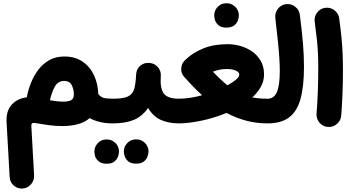

<svg xmlns="http://www.w3.org/2000/svg" viewBox="-20 -690 2114 1155"><path d="M366.7 -350.1Q432.1 -350.1 477.1 -319.1Q522 -288.1 545.7 -236.8Q569.3 -185.5 571.3 -124Q585 -107.4 601.6 -101.8Q618.2 -96.2 659.7 -96.2H660.2Q691.9 -96.2 712.9 -74.2Q733.9 -52.2 733.9 -22Q733.9 7.8 712.9 30Q691.9 52.2 660.2 52.2H659.7Q615.7 52.2 581.3 43.9Q546.9 35.6 519.5 20.5Q490.2 45.9 448.2 57.1Q406.2 68.4 355.5 68.4Q313 68.4 272 62.7Q231 57.1 195.8 50.8Q180.2 47.9 174.1 51.5Q168 55.2 168.5 67.9L185.1 363.8Q187 396.5 165 420.4Q143.1 444.3 111.3 444.3Q82 444.3 60.8 424.3Q39.6 404.3 38.1 375L19.5 44.4Q16.1 -22.9 50.5 -60.5Q85 -98.1 141.1 -104.5Q141.6 -106.9 142.1 -109.9Q150.4 -152.3 167.7 -194.8Q185.1 -237.3 212.2 -272.5Q239.3 -307.6 277.6 -328.9Q315.9 -350.1 366.7 -350.1ZM366.7 -203.1Q329.1 -203.1 310.3 -169.9Q291.5 -136.7 280.3 -86.9Q301.3 -83 322.3 -80.8Q343.3 -78.6 363.3 -78.6Q389.2 -78.6 406.7 -86.7Q424.3 -94.7 424.3 -122.6Q424.3 -151.9 411.6 -177.5Q398.9 -203.1 366.7 -203.1Z M585.4 -22Q585.4 -52.7 607.7 -74.5Q629.9 -96.2 660.2 -96.2Q721.7 -96.2 750 -109.9Q778.3 -123.5 787.4 -155.3Q796.4 -187 798.8 -241.2Q800.8 -275.9 824 -294.9Q847.2 -314 878.4 -311.5Q909.2 -309.6 929.4 -286.4Q949.7 -263.2 947.3 -232.9Q941.9 -158.7 965.3 -127.4Q988.8 -96.2 1055.7 -96.2H1056.2Q1086.9 -96.2 1108.4 -74.5Q1129.9 -52.7 1129.9 -22Q1129.9 8.3 1108.4 30.3Q1086.9 52.2 1056.2 52.2H1055.7Q993.7 52.2 947 31Q900.4 9.8 871.1 -40.5Q832.5 13.2 781.2 32.7Q730 52.2 660.2 52.2Q629.9 52.2 607.7 30.3Q585.4 8.3 585.4 -22ZM725.1 220.2Q725.1 192.4 745.8 170.4Q766.6 148.4 797.9 148.4Q820.8 148.4 836.7 158.2Q852.5 168 861.8 182.1Q873.5 200.7 873.5 220.2Q873.5 234.9 867.2 252.2Q860.8 269.5 844.7 282Q828.6 294.4 798.8 294.4Q768.6 294.4 752.9 281.7Q737.3 269 731 252.4Q725.1 236.3 725.1 220.2ZM547.9 220.7Q547.9 192.9 568.4 170.9Q588.9 148.9 620.6 148.9Q643.6 148.9 659.4 158.7Q675.3 168.5 684.6 182.6Q695.8 200.7 695.8 220.7Q695.8 235.4 689.5 252.7Q683.1 270 667 282.5Q650.9 294.9 621.6 294.9Q591.3 294.9 575.7 282.2Q560.1 269.5 553.2 252.9Q550.3 244.6 549.1 236.3Q547.9 228 547.9 220.7Z M981.9 -22Q981.9 -52.7 1003.9 -74.5Q1025.9 -96.2 1056.2 -96.2Q1089.4 -96.2 1125 -101.8Q1160.6 -107.4 1195.8 -117.2Q1168 -142.1 1140.9 -170.2Q1113.8 -198.2 1086.9 -228.5Q1066.4 -251.5 1070.8 -283.7Q1072.8 -303.7 1085 -318.8Q1090.8 -327.1 1098.6 -333.5Q1140.1 -373 1202.9 -398.7Q1265.6 -424.3 1349.1 -424.3Q1386.7 -424.3 1425.3 -413.6Q1463.9 -402.8 1496.3 -380.4Q1528.8 -357.9 1548.6 -323.5Q1568.4 -289.1 1568.4 -241.7Q1568.4 -202.6 1549.3 -168.2Q1530.3 -133.8 1498 -104Q1538.1 -96.2 1589.8 -96.2H1590.3Q1621.1 -96.2 1642.6 -74.5Q1664.1 -52.7 1664.1 -22Q1664.1 8.3 1642.6 30.3Q1621.1 52.2 1590.3 52.2H1589.8Q1521 52.2 1459.7 35.6Q1398.4 19 1342.8 -10.7Q1268.6 20 1190.9 36.1Q1113.3 52.2 1056.2 52.2Q1025.9 52.2 1003.9 30.3Q981.9 8.3 981.9 -22ZM1343.3 -274.9Q1301.8 -274.9 1260.7 -258.8Q1309.1 -208 1348.1 -176.8Q1380.4 -194.3 1399.9 -211.2Q1419.4 -228 1419.4 -240.7Q1419.4 -256.8 1397.7 -265.9Q1376 -274.9 1343.3 -274.9ZM1268.6 -598.1Q1268.6 -626 1289.1 -648.2Q1309.6 -670.4 1341.3 -670.4Q1364.3 -670.4 1380.1 -660.6Q1396 -650.9 1405.3 -636.7Q1417 -617.2 1417 -598.1Q1417 -583.5 1410.6 -566.2Q1404.3 -548.8 1387.9 -536.4Q1371.6 -523.9 1342.3 -523.9Q1312 -523.9 1296.4 -536.6Q1280.8 -549.3 1274.4 -565.9Q1268.6 -582 1268.6 -598.1Z M1516.1 -22Q1516.1 -52.7 1538.1 -74.5Q1560.1 -96.2 1590.3 -96.2Q1628.4 -96.2 1645.8 -136.5Q1663.1 -176.8 1663.1 -262.2Q1663.1 -295.4 1660.6 -336.4Q1658.2 -377.4 1652.3 -436.3Q1646.5 -495.1 1636.2 -581.5Q1632.8 -611.8 1651.4 -636.5Q1669.9 -661.1 1700.2 -665Q1730.5 -668.9 1755.1 -650.1Q1779.8 -631.3 1783.7 -601.1Q1796.9 -498.5 1802.7 -426.5Q1808.6 -354.5 1808.6 -289.1Q1808.6 -167 1786.9 -91.8Q1765.1 -16.6 1717 17.8Q1668.9 52.2 1590.3 52.2Q1560.1 52.2 1538.1 30.3Q1516.1 8.3 1516.1 -22Z M1873 -559.6Q1869.1 -589.8 1887.9 -614.5Q1906.7 -639.2 1937 -643.1Q1967.3 -647 1991.9 -628.2Q2016.6 -609.4 2020.5 -579.1Q2029.3 -514.2 2034.2 -464.8Q2039.1 -415.5 2041 -369.4Q2043 -323.2 2043 -267.6Q2043 -196.8 2040.3 -125.7Q2037.6 -54.7 2032.7 5.4Q2030.3 35.6 2006.3 55.9Q1982.4 76.2 1952.1 73.7Q1921.4 71.3 1901.6 47.4Q1881.8 23.4 1884.3 -6.3Q1889.2 -66.9 1891.8 -137Q1894.5 -207 1894.5 -274.9Q1894.5 -325.2 1892.8 -365.2Q1891.1 -405.3 1886.5 -450.2Q1881.8 -495.1 1873 -559.6Z"/></svg>

Font: Mikhak ExtraBold
Style: Regular
Weight: 800
Designer: Amin Abedi
Version: Version 3.3